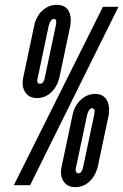

<svg xmlns="http://www.w3.org/2000/svg" viewBox="-20 -763 508 791"><path d="M133 -359Q165.5 -359 190.5 -382.2Q215.5 -405.5 225 -445L270 -658Q275.5 -698.5 261 -720.8Q246.5 -743 214 -743Q180.5 -743 155 -719.8Q129.5 -696.5 121 -658L76 -445Q68 -407 83.8 -383Q99.5 -359 133 -359ZM37 0H104L468 -735H404ZM145 -418Q128 -418 136 -445L181 -658Q188.5 -685 202 -685Q216 -685 210 -658L165 -445Q160.5 -418 145 -418ZM291 8Q323.5 8 348.5 -15.2Q373.5 -38.5 383 -77L428 -290Q433.5 -330 418.5 -353Q403.5 -376 372 -376Q339 -376 313 -352Q287 -328 279 -290L234 -77Q226 -39 242 -15.5Q258 8 291 8ZM303 -49Q295 -49 292.5 -57Q290 -65 294 -77L339 -290Q346 -317 360 -317Q374 -317 368 -290L323 -77Q317.5 -49 303 -49Z"/></svg>

Font: League Gothic Condensed Italic
Style: Regular
Weight: 400
Width: 3
Designer: The League of Moveable Type
Version: Version 1.600; ttfautohint (v1.8.3)